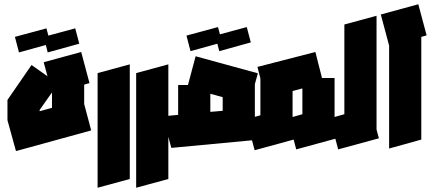

<svg xmlns="http://www.w3.org/2000/svg" viewBox="-20 -694 2037 901"><path d="M55 15 15 -130V-225L128 -389L203 -336L185 -402L361 -450L400 -304L375 -297V-206L408 -82ZM224 -256 223 -259 166 -178V-172L224 -188ZM204 -448 185 -521 333 -561 352 -489ZM69 -448 50 -521 198 -561 217 -489Z M438 187V-351L589 -392V146Z M619 187V-351L770 -392V146Z M784 0 744 -148 816 -155V-295H862L898 -430L1190 -350L1176 -299V-83L1188 -38ZM967 -254V-169L1025 -174V-238ZM1009 -454 990 -527 1138 -567 1157 -495ZM874 -454 855 -527 1003 -567 1022 -495Z M1175 11 1136 -135 1202 -153V-326L1188 -380L1460 -450L1491 -328H1550V-86L1561 -45L1370 7L1358 -39ZM1353 -145 1399 -158V-279L1353 -267V-146Z M1567 7 1528 -139 1596 -158V-579L1747 -620V-86L1758 -45Z M1806 3V-480L1767 -626L1943 -674L1982 -528L1957 -521V-39Z"/></svg>

Font: Blaka
Style: Regular
Weight: 400
Designer: Mohamed Gaber
Foundry: Kief Type Foundry
Version: Version 1.003; ttfautohint (v1.8.4.7-5d5b)